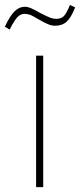

<svg xmlns="http://www.w3.org/2000/svg" viewBox="-45 -770 329 790"><path d="M242.7 -749.5 264.2 -739.7Q247.6 -697.3 229.2 -680.7Q210.9 -664.1 181.6 -664.1Q167 -664.1 151.9 -670.7Q136.7 -677.2 111.8 -691.4Q87.9 -706.1 77.1 -709.5Q66.4 -712.9 56.2 -712.9Q39.6 -712.9 27.1 -700Q14.6 -687 -5.4 -648.4L-24.9 -660.2Q-4.9 -703.6 14.4 -722.9Q33.7 -742.2 57.1 -742.2Q68.8 -742.2 81.5 -736.8Q94.2 -731.4 121.1 -716.3Q151.4 -700.7 163.3 -696.5Q175.3 -692.4 186.5 -692.4Q206.5 -692.4 217.8 -703.9Q229 -715.3 242.7 -749.5ZM132.8 -541V0H103.5V-541Z"/></svg>

Font: Estedad-FD Thin
Style: Regular
Weight: 100
Designer: Amin Abedi
Version: Version 7.3